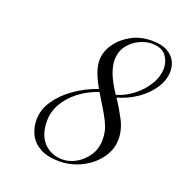

<svg xmlns="http://www.w3.org/2000/svg" viewBox="-125 -800 874 914"><g transform="rotate(20 312.0 -342.5)"><path d="M272.9 2.4Q212.9 2.4 175.5 -17.8Q138.2 -38.1 120.6 -72Q103 -106 103 -147Q103 -198.7 134.3 -244.9Q165.5 -291 217.5 -327.6Q269.5 -364.3 332.5 -386.2Q309.6 -426.8 298.6 -457.3Q287.6 -487.8 287.6 -517.1Q287.6 -557.6 314 -597.2Q340.3 -636.7 386.5 -662.6Q432.6 -688.5 492.2 -688.5Q539.6 -688.5 568.4 -673.1Q597.2 -657.7 610.4 -633.5Q623.5 -609.4 623.5 -582Q623.5 -537.1 596.4 -495.6Q569.3 -454.1 524.2 -422.6Q479 -391.1 424.3 -376L425.8 -374.5Q452.1 -335.9 477.1 -288.3Q502 -240.7 502 -191.9Q502 -150.9 482.2 -115.5Q462.4 -80.1 429.4 -53.5Q396.5 -26.9 355.7 -12.2Q314.9 2.4 272.9 2.4ZM417 -387.2Q460.9 -399.4 500.5 -429.9Q540 -460.4 564.7 -501.2Q589.4 -542 589.4 -585Q589.4 -618.2 568.4 -646.7Q547.4 -675.3 493.7 -675.3Q466.3 -675.3 433.8 -660.2Q401.4 -645 378.2 -615Q355 -585 355 -541Q355 -512.2 368.9 -475.3Q382.8 -438.5 417 -387.2ZM283.2 -11.2Q317.9 -11.2 352.1 -30.8Q386.2 -50.3 408.9 -85Q431.6 -119.6 431.6 -164.6Q431.6 -188 426.8 -208.5Q421.9 -229 408.9 -255.6Q396 -282.2 370.6 -322.8Q361.8 -336.9 354.2 -349.4Q346.7 -361.8 339.8 -373.5Q284.2 -354.5 241.9 -321.8Q199.7 -289.1 175.8 -247.6Q151.9 -206.1 151.9 -159.7Q151.9 -87.4 189 -49.3Q226.1 -11.2 283.2 -11.2Z"/></g></svg>

Font: Pinyon Script
Style: Regular
Weight: 400
Designer: Nicole Fally, Eben Sorkin
Foundry: Sorkin Type Co.
Version: Version 1.008; ttfautohint (v1.8.4.7-5d5b)